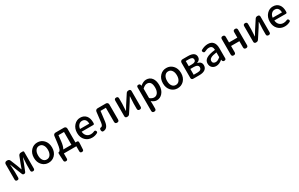

<svg xmlns="http://www.w3.org/2000/svg" viewBox="313 -2542 7387 4742"><g transform="rotate(-30 4006.0 -170.5)"><path d="M138 0Q87 0 87 -51V-485Q87 -514 105 -532Q123 -550 152 -550H168Q191 -550 210 -537.5Q229 -525 237 -504L314 -314Q319 -300 329 -273Q350 -213 360 -184H365Q371 -200 382 -231Q403 -286 412 -314L485 -502Q494 -524 513 -537Q532 -550 555 -550H570H606Q620 -550 628 -542Q636 -534 636 -520V-52Q636 0 584 0Q532 0 532 -52V-214Q532 -254 541 -375Q543 -406 544 -419H540Q530 -391 508 -333Q494 -298 488 -281L409 -83Q396 -51 361 -51H358Q327 -51 314 -81L233 -281Q197 -372 181 -419H176Q177 -402 180 -362Q189 -251 189 -214V-51Q189 0 138 0Z M1028 13Q921 13 848 -62Q769 -143 769 -274Q769 -407 848 -488Q921 -564 1028 -564Q1136 -564 1209 -488Q1287 -407 1287 -274Q1287 -143 1209 -62Q1135 13 1028 13ZM1028 -81Q1093 -81 1131 -133.5Q1169 -186 1169 -274Q1169 -363 1131 -415Q1094 -469 1028 -469Q964 -469 926 -415.5Q888 -362 888 -274.5Q888 -187 926 -134Q964 -81 1028 -81Z M1415 193Q1366 193 1363 146L1354 -18V-66Q1354 -92 1380 -92H1383Q1408 -106 1423 -145Q1442 -196 1456 -314L1478 -491Q1481 -517 1499.5 -533.5Q1518 -550 1545 -550H1666H1783Q1812 -550 1830 -532Q1848 -514 1848 -485V-92H1892Q1909 -92 1919.5 -81.5Q1930 -71 1930 -54V-18L1921 146Q1920 193 1870 193Q1820 193 1820 144V0H1465V144Q1465 193 1415 193ZM1501 -92H1617H1733V-458H1575L1557 -290Q1542 -159 1501 -92Z M2268 13Q2153 13 2078 -63Q2000 -142 2000 -274Q2000 -403 2077 -486Q2150 -564 2251 -564Q2358 -564 2418 -492Q2475 -423 2475 -303Q2475 -288 2473 -268Q2469 -245 2444 -245H2291H2113Q2120 -167 2165.5 -122Q2211 -77 2283 -77Q2331 -77 2376 -97Q2414 -118 2435 -80Q2453 -45 2422 -26Q2351 13 2268 13ZM2112 -324H2244H2376Q2376 -396 2344.5 -435Q2313 -474 2253 -474Q2199 -474 2161 -435Q2120 -394 2112 -324Z M2573 13Q2551 9 2543 -17Q2535 -40 2540 -66Q2543 -79 2551 -89Q2560 -99 2571 -97Q2572 -97 2573 -97Q2630 -97 2643 -203Q2655 -298 2677 -490Q2680 -517 2698.5 -533.5Q2717 -550 2744 -550H2863H2978Q3007 -550 3025 -532Q3043 -514 3043 -485V-58Q3043 0 2985 0Q2927 0 2927 -58V-458H2774Q2773 -445 2770 -420Q2750 -254 2739 -172Q2715 13 2582 13Q2578 13 2573 13Z M3265 0Q3243 0 3229.5 -13.5Q3216 -27 3216 -49V-495Q3216 -550 3272 -550Q3327 -550 3327 -495V-345Q3327 -296 3318 -174Q3317 -155 3316 -145H3321Q3331 -162 3356.5 -204Q3382 -246 3391 -262L3555 -514Q3578 -550 3621 -550H3634Q3657 -550 3670.5 -536.5Q3684 -523 3684 -500V-275V-55Q3684 0 3629 0Q3573 0 3573 -55V-205Q3573 -253 3582 -374Q3583 -395 3584 -406H3579Q3529 -321 3509 -289L3344 -36Q3321 0 3278 0Z M3914 223Q3857 223 3857 166V-163V-503Q3857 -550 3906 -550Q3951 -550 3957 -508L3960 -490H3963Q4052 -564 4132 -564Q4235 -564 4294 -487Q4350 -413 4350 -284Q4350 -148 4278 -65Q4211 13 4113 13Q4041 13 3968 -49L3971 45V166Q3971 223 3914 223ZM4091 -82Q4153 -82 4191 -134Q4231 -188 4231 -282Q4231 -468 4102 -468Q4041 -468 3971 -401V-266V-132Q4029 -82 4091 -82Z M4707 13Q4600 13 4527 -62Q4448 -143 4448 -274Q4448 -407 4527 -488Q4600 -564 4707 -564Q4815 -564 4888 -488Q4966 -407 4966 -274Q4966 -143 4888 -62Q4814 13 4707 13ZM4707 -81Q4772 -81 4810 -133.5Q4848 -186 4848 -274Q4848 -363 4810 -415Q4773 -469 4707 -469Q4643 -469 4605 -415.5Q4567 -362 4567 -274.5Q4567 -187 4605 -134Q4643 -81 4707 -81Z M5155 0Q5130 0 5115.5 -14.5Q5101 -29 5101 -54V-485Q5101 -514 5119 -532Q5137 -550 5166 -550H5319Q5528 -550 5528 -409Q5528 -366 5504 -336Q5480 -306 5436 -293V-288Q5550 -261 5550 -158Q5550 -78 5487 -37Q5430 0 5329 0H5215ZM5213 -80H5319Q5438 -80 5438 -165Q5438 -203 5407 -223Q5375 -245 5315 -245H5213V-162ZM5213 -324H5305Q5416 -324 5416 -397Q5416 -471 5309 -471H5213V-397Z M5809 13Q5737 13 5692 -30.5Q5647 -74 5647 -146Q5647 -234 5725.5 -282.5Q5804 -331 5976 -350Q5974 -470 5871 -470Q5816 -470 5752 -437Q5712 -415 5690 -455Q5669 -493 5702 -511Q5797 -564 5891 -564Q5992 -564 6042 -502Q6091 -443 6091 -331V-165V-47Q6091 0 6042 0Q5998 0 5990 -42L5987 -63H5984Q5896 13 5809 13ZM5844 -78Q5906 -78 5976 -142V-209V-277Q5858 -263 5806 -231Q5758 -202 5758 -154Q5758 -115 5783 -96Q5805 -78 5844 -78Z M6311 0Q6254 0 6254 -57V-493Q6254 -550 6311 -550Q6368 -550 6368 -493V-335H6605V-493Q6605 -550 6663 -550Q6720 -550 6720 -493V-57Q6720 0 6663 0Q6605 0 6605 -57V-234H6486H6368V-57Q6368 0 6311 0Z M6942 0Q6920 0 6906.5 -13.5Q6893 -27 6893 -49V-495Q6893 -550 6949 -550Q7004 -550 7004 -495V-345Q7004 -296 6995 -174Q6994 -155 6993 -145H6998Q7008 -162 7033.5 -204Q7059 -246 7068 -262L7232 -514Q7255 -550 7298 -550H7311Q7334 -550 7347.5 -536.5Q7361 -523 7361 -500V-275V-55Q7361 0 7306 0Q7250 0 7250 -55V-205Q7250 -253 7259 -374Q7260 -395 7261 -406H7256Q7206 -321 7186 -289L7021 -36Q6998 0 6955 0Z M7763 13Q7648 13 7573 -63Q7495 -142 7495 -274Q7495 -403 7572 -486Q7645 -564 7746 -564Q7853 -564 7913 -492Q7970 -423 7970 -303Q7970 -288 7968 -268Q7964 -245 7939 -245H7786H7608Q7615 -167 7660.5 -122Q7706 -77 7778 -77Q7826 -77 7871 -97Q7909 -118 7930 -80Q7948 -45 7917 -26Q7846 13 7763 13ZM7607 -324H7739H7871Q7871 -396 7839.5 -435Q7808 -474 7748 -474Q7694 -474 7656 -435Q7615 -394 7607 -324Z"/></g></svg>

Font: GenSenRounded TW M
Style: Regular
Weight: 500
Version: Version 1.501;PS 1;hotconv 16.6.51;makeotf.lib2.5.65220